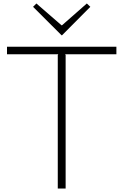

<svg xmlns="http://www.w3.org/2000/svg" viewBox="-20 -1077 705 1097"><path d="M645 -810.1V-767.1H352.1L355 -762.2V0H310.1V-762.2L313 -767.1H20V-810.1ZM476.1 -1057.1 496.1 -1038.1 334 -875 331.1 -876 168.9 -1038.1 188 -1057.1 332 -932.1 335 -933.1Z"/></svg>

Font: Sinkin Sans 200 X Light
Style: Regular
Weight: 200
Designer: Keith Bates
Foundry: K-Type
Version: Sinkin Sans (version 1.0)  by Keith Bates   •   © 2014   www